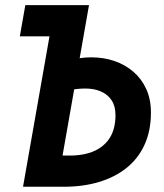

<svg xmlns="http://www.w3.org/2000/svg" viewBox="-20 -713 626 733"><path d="M67.9 0 189.9 -693.4H319.8L197.8 0ZM55.7 -574.2 76.7 -693.4H249L228.5 -574.2ZM224.1 0H87.4L108.4 -119.1H246.6Q278.3 -119.1 305.4 -125.2Q332.5 -131.3 353.8 -143.6Q375 -155.8 390.1 -174.1Q405.3 -192.4 413.1 -217.3Q420.9 -242.2 420.9 -273.4Q420.9 -308.1 405.8 -330.6Q390.6 -353 365 -364Q339.4 -375 306.6 -375Q250 -375 213.1 -356.4Q176.3 -337.9 132.8 -307.1L152.3 -432.6Q171.9 -443.8 196.5 -458.3Q221.2 -472.7 253.7 -483.4Q286.1 -494.1 328.6 -494.1Q376 -494.1 417.2 -480Q458.5 -465.8 489.7 -438.7Q521 -411.6 538.6 -372.6Q556.2 -333.5 556.2 -283.7Q556.2 -213.4 531.7 -160.2Q507.3 -106.9 462.6 -71.5Q418 -36.1 357.4 -18.1Q296.9 0 224.1 0Z"/></svg>

Font: Cascadia Mono NF
Style: Italic
Weight: 400
Italic angle: -10°
Monospace: yes
Designer: Aaron Bell
Foundry: Saja Typeworks
Version: Version 2404.023